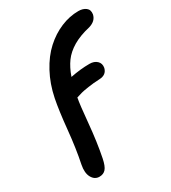

<svg xmlns="http://www.w3.org/2000/svg" viewBox="-188 -855 855 962"><g transform="rotate(-30 239.0 -374.0)"><path d="M99.1 12.2Q71.8 12.2 56.9 -14.4Q42 -41 50.8 -85.9Q67.9 -168 78.1 -272.5Q88.4 -377 101.1 -440.9Q116.2 -515.6 149.2 -576.9Q182.1 -638.2 225.6 -677.7Q269 -717.3 319.6 -738.5Q370.1 -759.8 421.9 -759.8Q447.8 -759.8 464.4 -747.1Q481 -734.4 477.1 -709Q469.7 -674.3 428.2 -662.1Q369.1 -648.4 329.3 -624.8Q289.6 -601.1 266.4 -569.3Q243.2 -537.6 227.1 -491.2Q285.6 -502.9 337.9 -502.9Q364.7 -502.9 380.6 -487.8Q396.5 -472.7 392.1 -448.2Q383.3 -412.6 342.8 -411.1Q307.6 -409.7 275.9 -404.8Q244.1 -399.9 233.9 -397Q223.6 -394 201.2 -387.2Q194.3 -353 184.8 -248.5Q175.3 -144 158.2 -59.1Q149.9 -18.6 136.2 -3.2Q122.6 12.2 99.1 12.2Z"/></g></svg>

Font: Shantell Sans Normal
Style: Italic
Weight: 500
Italic angle: -11.31°
Designer: Stephen Nixon, Anya Danilova, Shantell Martin
Foundry: Arrow Type
Version: Version 1.006;[559af2be0]